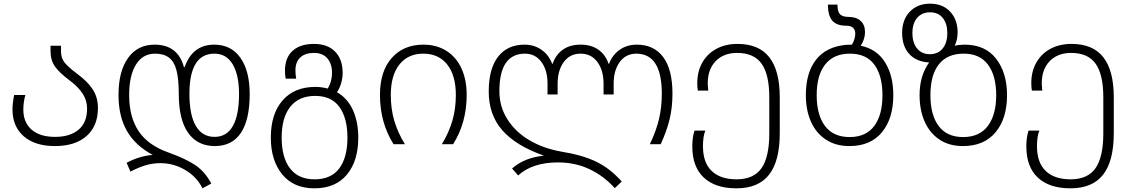

<svg xmlns="http://www.w3.org/2000/svg" viewBox="-20 -785 6167 1045"><path d="M48 -189Q48 -223 57 -268H118Q107 -229 107 -188Q107 -119 152 -79.5Q197 -40 280 -40Q361 -40 407.5 -79Q454 -118 454 -194Q454 -237 431 -273.5Q408 -310 362 -345Q304 -388 279.5 -422.5Q255 -457 255 -507V-536H312V-505Q312 -469 332 -444Q352 -419 403 -381Q457 -341 485 -298Q513 -255 513 -197Q513 -99 451 -44.5Q389 10 279 10Q170 10 109 -43.5Q48 -97 48 -189Z M853 103Q811 103 772.5 114.5Q734 126 690 149L669 101Q739 64 811 58Q717 8 671 -72Q625 -152 625 -268Q625 -397 677 -469.5Q729 -542 821 -542Q948 -542 981 -420H985Q1028 -542 1146 -542Q1238 -542 1288.5 -470.5Q1339 -399 1339 -273Q1339 -133 1291 -61.5Q1243 10 1149 10Q1055 10 1004 -62Q953 -134 953 -275Q953 -355 940.5 -402.5Q928 -450 899.5 -471.5Q871 -493 824 -493Q757 -493 720 -433.5Q683 -374 683 -268Q683 -148 734.5 -71Q786 6 897 45Q992 79 1044 114.5Q1096 150 1130 214L1082 240Q1051 177 988 140Q925 103 853 103ZM1281 -273Q1281 -377 1246.5 -435Q1212 -493 1147 -493Q1011 -493 1011 -274Q1011 -159 1046 -99.5Q1081 -40 1148 -40Q1214 -40 1247.5 -99.5Q1281 -159 1281 -273Z M1454 -36Q1454 -165 1518 -238.5Q1582 -312 1696 -312Q1730 -312 1764 -303Q1787 -341 1787 -389Q1787 -438 1761.5 -467.5Q1736 -497 1689 -497Q1641 -497 1614.5 -472.5Q1588 -448 1588 -402Q1588 -381 1592 -357H1535Q1531 -374 1531 -400Q1531 -471 1572.5 -508.5Q1614 -546 1689 -546Q1763 -546 1804 -504Q1845 -462 1845 -388Q1845 -361 1837 -333Q1829 -305 1814 -283Q1871 -251 1900.5 -186.5Q1930 -122 1930 -36Q1930 91 1868 165.5Q1806 240 1691 240Q1578 240 1516 164Q1454 88 1454 -36ZM1871 -36Q1871 -142 1827.5 -202.5Q1784 -263 1695 -263Q1607 -263 1560 -204Q1513 -145 1513 -36Q1513 72 1558.5 131.5Q1604 191 1692 191Q1782 191 1826.5 131.5Q1871 72 1871 -36Z M2048 -268Q2048 -397 2112 -469.5Q2176 -542 2285 -542Q2355 -542 2408.5 -509Q2462 -476 2491 -414Q2520 -352 2520 -268Q2520 -117 2446 0H2385Q2423 -63 2442 -127.5Q2461 -192 2461 -268Q2461 -375 2414 -434Q2367 -493 2284 -493Q2201 -493 2154 -434Q2107 -375 2107 -268Q2107 -192 2126 -127.5Q2145 -63 2184 0H2122Q2048 -118 2048 -268Z M3017 99Q2878 99 2800 170L2767 132Q2803 101 2845 84.5Q2887 68 2940 62Q2787 8 2713.5 -76.5Q2640 -161 2640 -286Q2640 -411 2691 -476.5Q2742 -542 2835 -542Q2888 -542 2928 -513.5Q2968 -485 2985 -438H2988Q3004 -486 3042.5 -514Q3081 -542 3140 -542Q3198 -542 3237 -514.5Q3276 -487 3292 -438H3295Q3312 -485 3352 -513.5Q3392 -542 3446 -542Q3539 -542 3589.5 -474.5Q3640 -407 3640 -275Q3640 -200 3624.5 -136Q3609 -72 3576 0H3517Q3552 -74 3567 -138Q3582 -202 3582 -275Q3582 -493 3443 -493Q3387 -493 3353.5 -448Q3320 -403 3320 -330V-271H3265V-329Q3265 -402 3231.5 -447.5Q3198 -493 3140 -493Q3082 -493 3048.5 -447.5Q3015 -402 3015 -329V-271H2960V-330Q2960 -403 2926.5 -448Q2893 -493 2837 -493Q2768 -493 2733 -442Q2698 -391 2698 -289Q2698 -204 2742 -135Q2786 -66 2862 -21.5Q2938 23 3034 40Q3152 59 3227 96Q3302 133 3364 203L3326 239Q3267 173 3189 136Q3111 99 3017 99Z M3748 12Q3748 -38 3760 -74H3819Q3806 -44 3806 11Q3806 100 3853.5 145.5Q3901 191 3989 191Q4082 191 4124.5 130.5Q4167 70 4167 -59V-255Q4167 -380 4125 -438.5Q4083 -497 3992 -497Q3919 -497 3875.5 -452.5Q3832 -408 3832 -331Q3832 -319 3835 -292H3778Q3775 -312 3775 -332Q3775 -396 3802.5 -444.5Q3830 -493 3879.5 -519.5Q3929 -546 3994 -546Q4110 -546 4167 -473.5Q4224 -401 4224 -255V-60Q4224 91 4166 165.5Q4108 240 3988 240Q3873 240 3810.5 181.5Q3748 123 3748 12Z M4366 -267Q4366 -389 4421.5 -460Q4477 -531 4585 -541L4617 -542Q4635 -573 4635 -602Q4635 -622 4623 -633.5Q4611 -645 4587 -645Q4533 -645 4509.5 -673Q4486 -701 4486 -760H4538Q4538 -722 4552 -707.5Q4566 -693 4599 -693Q4640 -693 4664 -671.5Q4688 -650 4688 -610Q4688 -573 4665 -536Q4752 -518 4797 -446Q4842 -374 4842 -267Q4842 -140 4780 -65Q4718 10 4603 10Q4528 10 4474.5 -25.5Q4421 -61 4393.5 -123.5Q4366 -186 4366 -267ZM4783 -267Q4783 -373 4739 -433Q4695 -493 4606 -493Q4518 -493 4471.5 -434.5Q4425 -376 4425 -267Q4425 -159 4470.5 -99Q4516 -39 4604 -39Q4693 -39 4738 -99Q4783 -159 4783 -267Z M4985 -267Q4985 -373 5037 -445Q4967 -449 4928.5 -491.5Q4890 -534 4890 -606Q4890 -678 4932 -721.5Q4974 -765 5042 -765Q5111 -765 5151.5 -721.5Q5192 -678 5192 -609Q5192 -568 5176 -536Q5200 -542 5230 -542Q5342 -542 5401.5 -465.5Q5461 -389 5461 -267Q5461 -140 5398.5 -65Q5336 10 5221 10Q5146 10 5093 -25.5Q5040 -61 5012.5 -123.5Q4985 -186 4985 -267ZM5136 -605Q5136 -656 5111.5 -687Q5087 -718 5042 -718Q4998 -718 4972 -688Q4946 -658 4946 -605Q4946 -552 4971.5 -521Q4997 -490 5041 -490Q5085 -490 5110.5 -521Q5136 -552 5136 -605ZM5402 -267Q5402 -373 5357.5 -433Q5313 -493 5225 -493Q5136 -493 5090 -435Q5044 -377 5044 -267Q5044 -159 5089 -99Q5134 -39 5222 -39Q5311 -39 5356.5 -99.5Q5402 -160 5402 -267Z M5566 12Q5566 -38 5578 -74H5637Q5624 -44 5624 11Q5624 100 5671.5 145.5Q5719 191 5807 191Q5900 191 5942.5 130.5Q5985 70 5985 -59V-255Q5985 -380 5943 -438.5Q5901 -497 5810 -497Q5737 -497 5693.5 -452.5Q5650 -408 5650 -331Q5650 -319 5653 -292H5596Q5593 -312 5593 -332Q5593 -396 5620.5 -444.5Q5648 -493 5697.5 -519.5Q5747 -546 5812 -546Q5928 -546 5985 -473.5Q6042 -401 6042 -255V-60Q6042 91 5984 165.5Q5926 240 5806 240Q5691 240 5628.5 181.5Q5566 123 5566 12Z"/></svg>

Font: Noto Sans Georgian Light
Style: Regular
Weight: 300
Designer: Monotype Design team
Foundry: Monotype Imaging Inc.
Version: Version 1.000